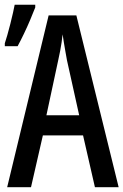

<svg xmlns="http://www.w3.org/2000/svg" viewBox="-20 -778 513 798"><path d="M374.5 0 325.2 -215.3H158.2L108.9 0H9.8L182.1 -713.9H297.4L473.1 0ZM309.1 -298.8 258.3 -527.8Q254.9 -546.9 251.5 -565.7Q248 -584.5 245.4 -601.8Q242.7 -619.1 240.2 -635.3Q238.8 -619.6 236.1 -602.1Q233.4 -584.5 230 -566.2Q226.6 -547.9 222.2 -528.8L172.9 -298.8ZM0 -585.9V-598.1Q3.9 -609.9 10.3 -631.6Q16.6 -653.3 22.9 -678.5Q29.3 -703.6 34.2 -725.6Q39.1 -747.6 41 -758.3H126.5V-747.1Q117.2 -723.1 105.2 -694.8Q93.3 -666.5 79.8 -638.4Q66.4 -610.4 53.2 -585.9Z"/></svg>

Font: Open Sans Condensed Medium
Style: Regular
Weight: 500
Width: 3
Designer: Monotype Design Team
Foundry: Monotype Imaging Inc.
Version: Version 3.000